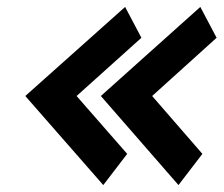

<svg xmlns="http://www.w3.org/2000/svg" viewBox="-20 -557 645 554"><path d="M495 -23 564 -113 419 -280 605 -448 558 -537 271 -280ZM278 -23 347 -113 201 -280 388 -448 341 -537 53 -280Z"/></svg>

Font: Bluebird
Style: SfBdObl
Weight: 700
Designer: Jasper
Foundry: Cannot Into Space Fonts
Version: Version 0.98